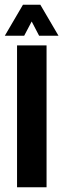

<svg xmlns="http://www.w3.org/2000/svg" viewBox="-27 -792 267 812"><path d="M45.1 0V-600H169.9V0ZM-6.6 -640.9 70.2 -772.1H143.5L220.4 -640.9H138.4L107 -701.1L75.3 -640.9Z"/></svg>

Font: Big Shoulders Thin
Style: Regular
Weight: 100
Designer: Patric King
Foundry: XO Type Co
Version: Version 2.002